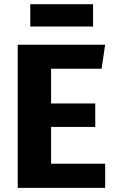

<svg xmlns="http://www.w3.org/2000/svg" viewBox="-20 -910 566 930"><path d="M489.2 -693.2 472.2 -577H227.4V-409H441.4V-295.2H227.4V-116.8H489.4V0H65.8V-693.2ZM430.8 -781.6H126.6V-889.6H430.8Z"/></svg>

Font: Firava
Style: Regular
Weight: 400
Designer: Carrois Corporate & Edenspiekermann AG
Foundry: Greg Finn Gibson
Version: Version 5.000